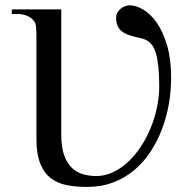

<svg xmlns="http://www.w3.org/2000/svg" viewBox="-20 -698 708 733"><path d="M633.3 -401.4Q633.3 -352.1 624.8 -302Q616.2 -252 598.6 -205.6Q581.1 -159.2 554.7 -118.9Q528.3 -78.6 492.7 -48.6Q457 -18.6 411.9 -1.5Q366.7 15.6 312 15.6Q271 15.6 235.8 9Q200.7 2.4 174.8 -17.1Q148.9 -36.6 134 -72.8Q119.1 -108.9 119.1 -167.5V-545.4Q119.1 -562.5 118.9 -574.5Q118.7 -586.4 117.7 -595Q116.7 -603.5 114.5 -609.4Q112.3 -615.2 108.4 -619.6Q99.1 -631.3 82.5 -637.9Q65.9 -644.5 48.8 -644.5H24.9V-662.1H213.9V-183.6Q213.9 -135.3 225.1 -104.7Q236.3 -74.2 255.1 -56.6Q273.9 -39.1 297.9 -32.5Q321.8 -25.9 347.2 -25.9Q379.9 -25.9 410.4 -40Q440.9 -54.2 467.5 -78.6Q494.1 -103 516.4 -136.2Q538.6 -169.4 554.4 -207.5Q570.3 -245.6 579.1 -287.1Q587.9 -328.6 587.9 -369.1Q587.9 -412.1 584.7 -442.1Q581.5 -472.2 575.9 -491.9Q570.3 -511.7 562.3 -523.4Q554.2 -535.2 544.4 -541.5Q534.7 -547.9 523.4 -550.8Q512.2 -553.7 500.5 -556.2Q482.9 -560.1 468.8 -565.4Q454.6 -570.8 444.6 -578.9Q434.6 -586.9 429.2 -598.9Q423.8 -610.8 423.3 -628.4Q422.9 -640.6 428.2 -649.9Q433.6 -659.2 441.4 -665.3Q449.2 -671.4 458.3 -674.6Q467.3 -677.7 474.6 -677.7Q499.5 -677.7 527.3 -661.1Q555.2 -644.5 578.9 -610.6Q602.5 -576.7 617.9 -524.4Q633.3 -472.2 633.3 -401.4Z"/></svg>

Font: Doulos SIL Phon
Style: Regular
Weight: 400
Designer: Walt Agee, Victor Gaultney, Peter Martin, Debbi Hosken, Becca Hirsbrunner
Foundry: SIL International
Version: Version 5.000